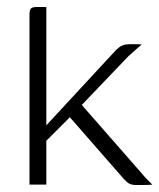

<svg xmlns="http://www.w3.org/2000/svg" viewBox="-20 -526 454 547"><path d="M64 0V-484Q64 -497 68 -501.5Q72 -506 84 -506H112V-169L311 -384Q319 -392 327.5 -396Q336 -400 349 -400Q359 -400 368 -400Q377 -400 384 -399Q381 -397 374 -391Q367 -385 359.5 -378Q352 -371 345 -365L213 -227L383 -33Q391 -23 398.5 -15.5Q406 -8 414 0Q402 1 390.5 1Q379 1 368 1Q355 1 348 -3Q341 -7 332 -17L179 -192L112 -125V0Z"/></svg>

Font: Genos Thin Light
Style: Regular
Weight: 300
Version: Version 1.010